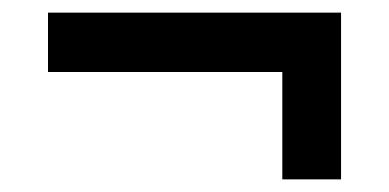

<svg xmlns="http://www.w3.org/2000/svg" viewBox="-20 -454 616 304"><path d="M56 -340V-434H520V-170H427V-340Z"/></svg>

Font: Georama Extended Medium
Style: Regular
Weight: 500
Width: 7
Designer: Jean-Baptiste Levee
Foundry: Production Type
Version: Version 1.000